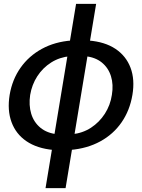

<svg xmlns="http://www.w3.org/2000/svg" viewBox="-20 -758 728 982"><path d="M251.5 8.8Q169.4 1 115.5 -35.6Q61.5 -72.3 39.1 -133.1Q16.6 -193.8 29.3 -272.5Q42.5 -351.1 85 -411.4Q127.4 -471.7 194.1 -508.1Q260.7 -544.4 345.2 -550.8H432.6Q516.1 -544.4 570.6 -508.1Q625 -471.7 647.7 -411.4Q670.4 -351.1 657.2 -272.5Q644 -193.4 601.8 -132.3Q559.6 -71.3 492.9 -34.9Q426.3 1.5 340.3 8.8ZM212.9 204.1 369.1 -738.3H471.7L315.4 204.1ZM347.7 -71.3Q402.3 -76.7 445.3 -104.7Q488.3 -132.8 516.4 -176.5Q544.4 -220.2 552.2 -272.5Q561 -325.2 547.6 -368.2Q534.2 -411.1 500.5 -438.5Q466.8 -465.8 414.1 -470.7H339.4Q285.2 -465.8 241.9 -438.5Q198.7 -411.1 170.9 -368.2Q143.1 -325.2 134.3 -272.5Q126.5 -220.2 139.6 -176.5Q152.8 -132.8 186.8 -104.7Q220.7 -76.7 273.4 -71.3Z"/></svg>

Font: Inter Tight Medium
Style: Italic
Weight: 500
Italic angle: -9.39999°
Designer: Rasmus Andersson
Foundry: rsms
Version: Version 3.004